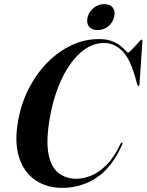

<svg xmlns="http://www.w3.org/2000/svg" viewBox="-20 -900 709 929"><path d="M571.5 -211Q574.5 -208.5 571 -200Q521.5 -89 446.8 -40Q372 9 281.5 9Q206 9 150.8 -28.5Q95.5 -66 72 -139.5Q48.5 -213 68.5 -320.5Q84 -403.5 121 -474.8Q158 -546 210.8 -599Q263.5 -652 327 -681.5Q390.5 -711 459 -711Q496 -711 521.5 -701Q547 -691 563 -678Q579 -665 587.5 -655.2Q596 -645.5 599 -645.5Q603 -645.5 612.8 -655Q622.5 -664.5 633.8 -677Q645 -689.5 653.8 -699Q662.5 -708.5 665 -708.5Q669.5 -708.5 669 -700L655 -492.5Q655 -484.5 651 -484Q646.5 -483.5 644 -492L633 -530.5Q607.5 -619.5 569.2 -655.8Q531 -692 483 -692Q423.5 -692 371.5 -647Q319.5 -602 281 -522.8Q242.5 -443.5 223 -340.5Q202 -226.5 213.8 -159.5Q225.5 -92.5 262 -63.8Q298.5 -35 350 -35Q384.5 -35 422.2 -50.8Q460 -66.5 496.5 -103.2Q533 -140 563 -204Q567.5 -212.5 571.5 -211ZM452 -754.5Q423.5 -754.5 410.2 -772Q397 -789.5 404 -817Q411 -844.5 433.5 -862.2Q456 -880 484 -880Q513 -880 526 -862.5Q539 -845 532 -817Q525 -789.5 502.8 -772Q480.5 -754.5 452 -754.5Z"/></svg>

Font: Fraunces 144pt S000 SemiBold
Style: Italic
Weight: 600
Italic angle: -16°
Version: Version 1.000; ttfautohint (v1.8.3)